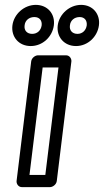

<svg xmlns="http://www.w3.org/2000/svg" viewBox="-20 -743 427 788"><path d="M101 -25 155 -466H220L166 -25ZM48 0C47 11 55 25 70 25H185C196 25 211 15 213 0L273 -491C274 -502 266 -516 251 -516H136C125 -516 110 -506 108 -491ZM112 -604C91 -604 78 -618 81 -639C83 -659 99 -673 121 -673C143 -673 153 -658 151 -639C148 -618 133 -604 112 -604ZM106 -554C155 -554 195 -592 201 -639C207 -686 175 -723 127 -723C79 -723 37 -685 31 -639C25 -592 57 -554 106 -554ZM298 -604C277 -604 264 -618 267 -639C269 -659 285 -673 307 -673C327 -673 338 -659 336 -639C333 -618 318 -604 298 -604ZM292 -554C340 -554 380 -592 386 -639C392 -685 361 -723 313 -723C265 -723 223 -685 217 -639C211 -592 243 -554 292 -554Z"/></svg>

Font: Falling Sky
Style: OuObl
Weight: 400
Designer: Paul D. Hunt
Foundry: Adobe Systems Incorporated
Version: Version 1.02